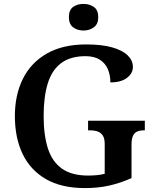

<svg xmlns="http://www.w3.org/2000/svg" viewBox="-20 -951 789 981"><path d="M415 10Q294 10 214.5 -36Q135 -82 95.5 -164.5Q56 -247 56 -358Q56 -466 97 -548.5Q138 -631 219.5 -677.5Q301 -724 420 -724Q500 -724 553 -709Q606 -694 632.5 -668Q659 -642 659 -609Q659 -576 628.5 -553Q598 -530 544 -530Q544 -567 531 -597.5Q518 -628 490 -646Q462 -664 417 -664Q340 -664 292.5 -628.5Q245 -593 224 -524.5Q203 -456 203 -358Q203 -260 225 -192Q247 -124 297 -89Q347 -54 430 -54Q453 -54 474.5 -56Q496 -58 515 -63V-215Q515 -243 505.5 -258Q496 -273 479.5 -279Q463 -285 440 -285H430V-334H720V-285H714Q695 -285 681 -279Q667 -273 659.5 -257Q652 -241 652 -211V-41Q596 -16 539 -3Q482 10 415 10ZM407 -795Q375 -795 353.5 -811.5Q332 -828 332 -863Q332 -900 353.5 -915.5Q375 -931 407 -931Q437 -931 459.5 -915.5Q482 -900 482 -863Q482 -828 459.5 -811.5Q437 -795 407 -795Z"/></svg>

Font: Noto Serif Hebrew SemiBold
Style: Regular
Weight: 600
Version: Version 2.003